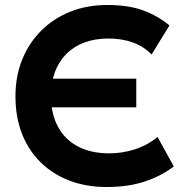

<svg xmlns="http://www.w3.org/2000/svg" viewBox="-20 -735 738 770"><path d="M407.5 15Q326 15 259 -10.5Q192 -36 143.2 -83.8Q94.5 -131.5 68.2 -198.5Q42 -265.5 42 -348.5Q42 -429 69 -496Q96 -563 145.5 -612.2Q195 -661.5 262.2 -688.2Q329.5 -715 409.5 -715Q494.5 -715 553.5 -693.5Q612.5 -672 659.5 -633L588 -516.5Q556.5 -549 512.5 -564.8Q468.5 -580.5 414.5 -580.5Q360.5 -580.5 318 -564.5Q275.5 -548.5 245.8 -518.5Q216 -488.5 200.2 -446Q184.5 -403.5 184.5 -350.5Q184.5 -278 212.8 -226.2Q241 -174.5 293.2 -147.2Q345.5 -120 418.5 -120Q469 -120 518.8 -135.5Q568.5 -151 612 -185.5L677 -67.5Q627.5 -29.5 561 -7.2Q494.5 15 407.5 15ZM146 -304.5V-419.5H526.5V-304.5Z"/></svg>

Font: Geologica Roman SemiBold
Style: Regular
Weight: 600
Designer: Sindre Bremnes, Frode Helland
Foundry: Monokrom Skriftforlag AS
Version: Version 1.010;gftools[0.9.28]